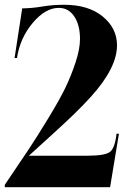

<svg xmlns="http://www.w3.org/2000/svg" viewBox="-27 -784 551 804"><path d="M-7 0V-10Q60 -109 93 -158.5Q126 -208 175 -288.5Q224 -369 247.5 -418Q271 -467 289.5 -523Q308 -579 308 -621Q308 -679 284 -715Q260 -751 219 -751Q163 -751 110 -688Q57 -625 44 -541H34L66 -749Q104 -749 152 -757Q194 -764 242 -764Q343 -764 403 -715Q463 -666 463 -594Q463 -499 352 -377Q320 -342 283 -306Q246 -270 182 -212Q118 -154 94 -132H339Q412 -132 433 -147.5Q454 -163 461 -224H471L434 0Z"/></svg>

Font: Gloock
Style: Regular
Weight: 400
Designer: Duarte Pinto
Foundry: Duarte Pinto
Version: Version 1.000